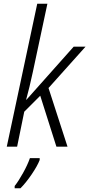

<svg xmlns="http://www.w3.org/2000/svg" viewBox="-20 -780 475 1021"><path d="M71 0 109 -186 194 -271 280 0H339L238 -312L435 -532H372L121 -250H119Q128 -282 136.5 -317.5Q145 -353 155 -399L232 -760H178L16 0ZM89 221Q118 192 148.5 147Q179 102 191 71V61H139Q127 96 102.5 140Q78 184 58 209V221Z"/></svg>

Font: Noto Sans UI SemiCondensed Light
Style: Italic
Weight: 300
Width: 4
Designer: Monotype Design Team
Foundry: Monotype Imaging Inc.
Version: 1.001